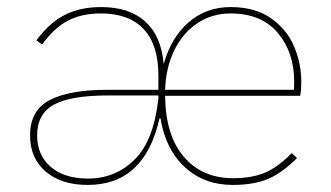

<svg xmlns="http://www.w3.org/2000/svg" viewBox="-20 -518 937 543"><path d="M65 -135Q65 -206 120.5 -235Q176 -264 283 -264H428V-304Q428 -391 386.5 -435.5Q345 -480 265 -480Q211 -480 172 -459.5Q133 -439 99 -392L83 -404Q120 -454 163.5 -476Q207 -498 266 -498Q346 -498 391 -457Q436 -416 443 -337Q464 -412 513.5 -455Q563 -498 632 -498Q702 -498 747 -466Q792 -434 812 -386Q832 -338 832 -288Q832 -261 829 -247H447Q448 -135 500 -74.5Q552 -14 639 -14Q692 -14 729 -29.5Q766 -45 805 -85L820 -71Q777 -28 737 -11.5Q697 5 638 5Q557 5 502.5 -45.5Q448 -96 434 -183H431Q389 5 228 5Q153 5 109 -33Q65 -71 65 -135ZM428 -240V-248H284Q180 -248 132.5 -222Q85 -196 85 -135Q85 -79 123.5 -46Q162 -13 229 -13Q306 -13 360.5 -66.5Q415 -120 428 -240ZM812 -287Q812 -370 765.5 -425Q719 -480 632 -480Q580 -480 538.5 -452.5Q497 -425 473 -376Q449 -327 447 -264H811Q812 -272 812 -287Z"/></svg>

Font: Hanken Grotesk Thin
Style: Regular
Weight: 100
Designer: Alfredo Marco Pradil
Foundry: Hanken Design Co.
Version: Version 3.014